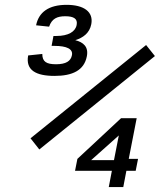

<svg xmlns="http://www.w3.org/2000/svg" viewBox="-20 -754 660 774"><path d="M248.5 -734.5C176 -734.5 136 -704.5 125.5 -652L178 -646.5C189 -679 210.5 -688.5 243 -688.5C277 -688.5 294 -678.5 289 -653.5C284 -626 255 -609 207.5 -609H195.5L188 -569H199.5C249 -569 275 -556.5 270 -531.5C265.5 -507.5 245.5 -495 206 -495C167.5 -495 150.5 -505 150.5 -536.5L93.5 -530.5C82.5 -471 125 -448 200 -448C272.5 -448 319 -470.5 330 -526.5C338 -565.5 315.5 -584 283.5 -592C314 -601.5 341 -620 348 -656.5C357.5 -706.5 318 -734.5 248.5 -734.5ZM103 -196.5 138.5 -151.5 604.5 -528 569 -572.5ZM282.5 -65.5H431L418.5 0H477L489.5 -65.5H527L536.5 -113.5H499L531 -277.5H468L292 -113.5ZM347.5 -108.5 459 -208 439.5 -108.5Z"/></svg>

Font: Monaspace Argon
Style: Italic
Weight: 400
Italic angle: -11°
Designer: Riley Cran & the Lettermatic Team
Foundry: Lettermatic
Version: Version 1.101 (Monaspace Argon)